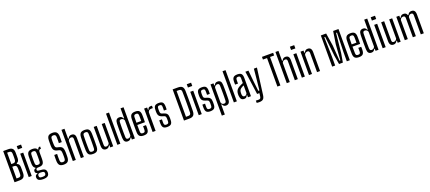

<svg xmlns="http://www.w3.org/2000/svg" viewBox="121 -2616 10358 4628"><g transform="rotate(-20 5300.0 -302.0)"><path d="M51.5 0V-800H178.5Q252.5 -800 286.2 -768Q320 -736 321 -662.5Q321.5 -617 321.5 -582.5Q321.5 -548 320.5 -516Q318.5 -473 303.5 -448.2Q288.5 -423.5 257 -412V-393Q289.5 -382 305 -357Q320.5 -332 321.5 -288Q322.5 -247.5 322.5 -213Q322.5 -178.5 321.5 -137.5Q319 -64.5 285.8 -32.2Q252.5 0 179 0ZM128 -69H179Q212 -69 228 -86Q244 -103 244.5 -138.5Q246 -177.5 246 -212Q246 -246.5 244.5 -285Q244 -330.5 227.8 -349.8Q211.5 -369 175.5 -369H128ZM128 -438H178Q211 -438 227 -457.5Q243 -477 244 -518Q245.5 -557 245.5 -592Q245.5 -627 244 -666Q243 -699.5 227 -715.2Q211 -731 178.5 -731H128Z M399 -716V-800H509.5V-716ZM415.5 0V-600H492.5V0Z M728.5 167.5Q661.5 167.5 623.8 147.2Q586 127 581.5 82Q581.5 77.5 580.8 71.2Q580 65 580.5 58Q582.5 30 600 13.8Q617.5 -2.5 642 -6V-20.5Q619.5 -27 607 -39.8Q594.5 -52.5 593 -72.5Q592.5 -77 592.5 -81.5Q592.5 -86 593 -91Q594.5 -112 609.2 -126Q624 -140 644.5 -142.5V-157Q616.5 -170.5 602.8 -198.5Q589 -226.5 586.5 -271Q586 -301.5 585.5 -325.8Q585 -350 585 -372Q585 -394 585.5 -419.2Q586 -444.5 586.5 -477.5Q589 -523 603.2 -551.8Q617.5 -580.5 647.2 -593.8Q677 -607 726 -607Q776.5 -607 805.8 -593Q835 -579 849 -548H863.5Q865.5 -574.5 881.2 -587.2Q897 -600 925.5 -600V-539.5H909.5Q890 -539.5 878.5 -523.2Q867 -507 866 -473L865.5 -420.5Q866 -400.5 866 -382.8Q866 -365 866 -348Q866 -331 865.8 -312.5Q865.5 -294 864.5 -271Q862 -224.5 847.5 -196Q833 -167.5 803.5 -154.8Q774 -142 725.5 -142Q686.5 -142.5 669.8 -133.2Q653 -124 653 -103.5V-98.5Q653.5 -85.5 660.2 -78.2Q667 -71 683.5 -67.2Q700 -63.5 729.5 -62.5Q803.5 -60.5 841.5 -38.5Q879.5 -16.5 884.5 37.5Q885 44.5 885 51.5Q885 58.5 884.5 67Q881.5 104.5 862 126.5Q842.5 148.5 808.2 158Q774 167.5 728.5 167.5ZM730 109.5Q755.5 109.5 774.5 105.5Q793.5 101.5 804.5 91.2Q815.5 81 817 62.5Q818 56 817.8 50.8Q817.5 45.5 817 39.5Q815 20.5 804 11.5Q793 2.5 774.2 -1Q755.5 -4.5 730 -5.5Q692 -7.5 671 2.2Q650 12 647.5 40.5Q647 45.5 647 51.5Q647 57.5 647.5 62.5Q649 82 659.2 92.2Q669.5 102.5 687.2 106Q705 109.5 730 109.5ZM725.5 -202Q759.5 -202 773.2 -215.8Q787 -229.5 788.5 -262.5Q789.5 -287 790.2 -314.8Q791 -342.5 791 -371.8Q791 -401 790.2 -430.2Q789.5 -459.5 788.5 -486Q787 -520 773 -533.5Q759 -547 725.5 -547Q692 -547 677.5 -533.5Q663 -520 661.5 -485.5Q660.5 -456 660 -426.8Q659.5 -397.5 659.5 -369.2Q659.5 -341 660 -314.5Q660.5 -288 661.5 -263.5Q663.5 -230.5 677.5 -216.2Q691.5 -202 725.5 -202Z M1316 7.5Q1242 7.5 1209.8 -25.5Q1177.5 -58.5 1174.5 -133.5Q1174 -162.5 1173.8 -187.2Q1173.5 -212 1174.2 -236.8Q1175 -261.5 1176 -290.5H1249.5Q1247.5 -247.5 1247.2 -204.5Q1247 -161.5 1249.5 -121Q1251 -88.5 1266.5 -73Q1282 -57.5 1315.5 -57.5Q1348.5 -57.5 1362.8 -73Q1377 -88.5 1379.5 -121Q1381 -148 1381.5 -169.2Q1382 -190.5 1381.2 -213.2Q1380.5 -236 1379.5 -265Q1378 -300.5 1368.5 -324.5Q1359 -348.5 1331 -356L1275 -370.5Q1235 -380.5 1213.2 -400.5Q1191.5 -420.5 1182.8 -452.8Q1174 -485 1172.5 -531.5Q1172 -562.5 1172.5 -598.5Q1173 -634.5 1173.5 -668Q1175 -718 1189 -748.8Q1203 -779.5 1234 -793.5Q1265 -807.5 1315.5 -807.5Q1387 -807.5 1418.8 -775Q1450.5 -742.5 1453.5 -667.5Q1454.5 -640.5 1454 -601.2Q1453.5 -562 1452.5 -520H1378Q1379.5 -559.5 1380 -599.8Q1380.5 -640 1379 -679.5Q1377.5 -712.5 1362 -727.8Q1346.5 -743 1315 -743Q1281.5 -743 1267 -727.8Q1252.5 -712.5 1250.5 -679.5Q1248 -643 1248.2 -606Q1248.5 -569 1250.5 -531.5Q1251.5 -490.5 1261.2 -468.8Q1271 -447 1300.5 -439.5L1352.5 -427Q1394 -417.5 1416 -396.8Q1438 -376 1446.8 -343.2Q1455.5 -310.5 1457 -265Q1458 -237 1458 -216.8Q1458 -196.5 1457.5 -177.5Q1457 -158.5 1456.5 -133.5Q1453.5 -58.5 1421.2 -25.5Q1389 7.5 1316 7.5Z M1546.5 0V-800H1623.5V-545H1639.5Q1655 -576.5 1674.8 -592Q1694.5 -607.5 1730.5 -607.5Q1779.5 -607.5 1804.8 -578.5Q1830 -549.5 1830 -482.5V0H1753V-488Q1753 -520 1740.8 -534.2Q1728.5 -548.5 1702 -548.5Q1674.5 -548.5 1653.8 -534.2Q1633 -520 1623.5 -489.5V0Z M2066.5 7.5Q2016.5 7.5 1986.5 -6.5Q1956.5 -20.5 1942.8 -51.2Q1929 -82 1926.5 -131.5Q1925.5 -169 1924.8 -211.8Q1924 -254.5 1924 -299.2Q1924 -344 1924.8 -387Q1925.5 -430 1926.5 -468.5Q1929 -518.5 1942.8 -549Q1956.5 -579.5 1986.5 -593.5Q2016.5 -607.5 2066.5 -607.5Q2117 -607.5 2146.5 -593.2Q2176 -579 2189.5 -548.5Q2203 -518 2205.5 -468.5Q2206.5 -431 2207.2 -388Q2208 -345 2208 -300.8Q2208 -256.5 2207.2 -213.2Q2206.5 -170 2205.5 -131.5Q2203 -82.5 2189.5 -51.8Q2176 -21 2146.5 -6.8Q2117 7.5 2066.5 7.5ZM2066.5 -53.5Q2099 -53.5 2113.2 -67.2Q2127.5 -81 2128.5 -115Q2130 -166 2130.8 -211.2Q2131.5 -256.5 2131.5 -300.2Q2131.5 -344 2130.8 -389.2Q2130 -434.5 2128.5 -485Q2127.5 -519.5 2113.8 -533.2Q2100 -547 2066.5 -547Q2033 -547 2018.8 -533.2Q2004.5 -519.5 2003.5 -485Q2002 -434.5 2001.2 -389.2Q2000.5 -344 2000.5 -300Q2000.5 -256 2001.2 -210.8Q2002 -165.5 2003.5 -115Q2004.5 -81 2019 -67.2Q2033.5 -53.5 2066.5 -53.5Z M2402 7.5Q2353 7.5 2326.8 -22Q2300.5 -51.5 2300.5 -118V-600H2377.5V-112.5Q2377.5 -80.5 2389.5 -66.2Q2401.5 -52 2428 -52Q2453.5 -52 2475.2 -67.5Q2497 -83 2506.5 -110.5V-600H2583V0H2506.5V-55H2493Q2477.5 -23.5 2455 -8Q2432.5 7.5 2402 7.5Z M2689 0V-800H2766V0Z M2956 7.5Q2907 7.5 2882.5 -22Q2858 -51.5 2856 -118Q2855 -158.5 2854.5 -203.8Q2854 -249 2854 -296.2Q2854 -343.5 2854.5 -390.8Q2855 -438 2856 -482.5Q2858 -549.5 2883.2 -578.5Q2908.5 -607.5 2957.5 -607.5Q2993.5 -607.5 3013.2 -592Q3033 -576.5 3048.5 -545H3061.5V-800H3138.5V0H3061.5V-55H3048Q3032.5 -25 3012.5 -8.8Q2992.5 7.5 2956 7.5ZM2983.5 -52Q3010.5 -52 3031.2 -66.2Q3052 -80.5 3061.5 -110.5V-489.5Q3052 -520 3031.5 -534.2Q3011 -548.5 2983.5 -548.5Q2957.5 -548.5 2945.8 -534.2Q2934 -520 2933 -488Q2931 -422.5 2930.5 -357.8Q2930 -293 2930.5 -231.2Q2931 -169.5 2933 -112.5Q2934 -80.5 2945.5 -66.2Q2957 -52 2983.5 -52Z M3367.5 7Q3295.5 7 3263.5 -23Q3231.5 -53 3228.5 -121.5Q3227.5 -159 3227 -204.5Q3226.5 -250 3226.5 -298.5Q3226.5 -347 3227 -393Q3227.5 -439 3228.5 -477.5Q3232 -547.5 3264.2 -577.2Q3296.5 -607 3367 -607Q3435.5 -607 3466.5 -577.5Q3497.5 -548 3500.5 -480.5Q3501 -465 3501.5 -435.5Q3502 -406 3501.8 -367Q3501.5 -328 3499.5 -285H3303.5Q3303.5 -245 3304.2 -203Q3305 -161 3305.5 -114.5Q3306.5 -79.5 3320.8 -66.5Q3335 -53.5 3366.5 -53.5Q3397.5 -53.5 3410.5 -66.5Q3423.5 -79.5 3425 -114.5Q3426 -132 3426 -156.2Q3426 -180.5 3425 -210H3499.5Q3501 -189.5 3501.2 -165.2Q3501.5 -141 3500.5 -121.5Q3497.5 -53 3467.8 -23Q3438 7 3367.5 7ZM3303.5 -343H3426Q3426.5 -373 3426.5 -401.8Q3426.5 -430.5 3426 -453.5Q3425.5 -476.5 3425 -487.5Q3423.5 -519.5 3410.2 -533.2Q3397 -547 3367 -547Q3334.5 -547 3320.5 -533.2Q3306.5 -519.5 3305.5 -487.5Q3305 -448 3304.5 -412.5Q3304 -377 3303.5 -343Z M3593.5 0V-600H3670.5V-541H3686Q3694 -575 3712.5 -588.5Q3731 -602 3762.5 -602Q3771.5 -602 3780.5 -601.5Q3789.5 -601 3795.5 -600.5V-539.5H3763.5Q3719.5 -539.5 3698.8 -523.8Q3678 -508 3670.5 -474V0Z M3966.5 7.5Q3898 7.5 3869.5 -22.8Q3841 -53 3839 -121.5Q3838.5 -141 3838.5 -165Q3838.5 -189 3840 -209.5H3908.5Q3907.5 -180.5 3907.5 -156.8Q3907.5 -133 3908 -114.5Q3909 -79.5 3922.5 -66.5Q3936 -53.5 3966.5 -53.5Q4000 -53.5 4014.2 -66.5Q4028.5 -79.5 4029.5 -114.5Q4029.5 -129 4029.8 -139Q4030 -149 4030.2 -158.8Q4030.5 -168.5 4030 -181.5Q4029.5 -216 4021.2 -234.5Q4013 -253 3988.5 -261L3938.5 -277.5Q3902.5 -289 3880.5 -306.5Q3858.5 -324 3848.5 -352.2Q3838.5 -380.5 3837.5 -424.5Q3837 -438.5 3837.5 -450.8Q3838 -463 3838.5 -477Q3839 -547 3868 -577.2Q3897 -607.5 3970.5 -607.5Q4040 -607.5 4067.8 -577.8Q4095.5 -548 4098 -480Q4098 -461 4098 -437Q4098 -413 4097 -392.5H4026Q4027 -408 4027 -425.8Q4027 -443.5 4027 -459.8Q4027 -476 4026.5 -487.5Q4026 -521.5 4014 -534.2Q4002 -547 3970.5 -547Q3938.5 -547 3926.5 -534.2Q3914.5 -521.5 3913.5 -487.5Q3913 -471 3912.5 -459.5Q3912 -448 3912.5 -430Q3913 -395 3919.8 -373Q3926.5 -351 3955 -341.5L4001.5 -327.5Q4052.5 -313 4077.2 -281Q4102 -249 4102 -185Q4102 -170 4101.8 -152.5Q4101.5 -135 4101 -120Q4099.5 -52.5 4069.5 -22.5Q4039.5 7.5 3966.5 7.5Z M4398 0V-800H4535Q4610 -800 4643 -767Q4676 -734 4677.5 -658Q4679 -566 4679.5 -483Q4680 -400 4679.5 -317.2Q4679 -234.5 4677.5 -142.5Q4676 -66.5 4642.8 -33.2Q4609.5 0 4534.5 0ZM4474.5 -69H4534.5Q4568.5 -69 4584.2 -85Q4600 -101 4600.5 -135Q4601.5 -201.5 4602.2 -267.8Q4603 -334 4603 -400.2Q4603 -466.5 4602.2 -533Q4601.5 -599.5 4600.5 -666Q4600 -699.5 4584.2 -715.2Q4568.5 -731 4535 -731H4474.5Z M4760.5 -716V-800H4871V-716ZM4777 0V-600H4854V0Z M5072.5 7.5Q5004 7.5 4975.5 -22.8Q4947 -53 4945 -121.5Q4944.5 -141 4944.5 -165Q4944.5 -189 4946 -209.5H5014.5Q5013.5 -180.5 5013.5 -156.8Q5013.5 -133 5014 -114.5Q5015 -79.5 5028.5 -66.5Q5042 -53.5 5072.5 -53.5Q5106 -53.5 5120.2 -66.5Q5134.5 -79.5 5135.5 -114.5Q5135.5 -129 5135.8 -139Q5136 -149 5136.2 -158.8Q5136.5 -168.5 5136 -181.5Q5135.5 -216 5127.2 -234.5Q5119 -253 5094.5 -261L5044.5 -277.5Q5008.5 -289 4986.5 -306.5Q4964.5 -324 4954.5 -352.2Q4944.5 -380.5 4943.5 -424.5Q4943 -438.5 4943.5 -450.8Q4944 -463 4944.5 -477Q4945 -547 4974 -577.2Q5003 -607.5 5076.5 -607.5Q5146 -607.5 5173.8 -577.8Q5201.5 -548 5204 -480Q5204 -461 5204 -437Q5204 -413 5203 -392.5H5132Q5133 -408 5133 -425.8Q5133 -443.5 5133 -459.8Q5133 -476 5132.5 -487.5Q5132 -521.5 5120 -534.2Q5108 -547 5076.5 -547Q5044.5 -547 5032.5 -534.2Q5020.5 -521.5 5019.5 -487.5Q5019 -471 5018.5 -459.5Q5018 -448 5018.5 -430Q5019 -395 5025.8 -373Q5032.5 -351 5061 -341.5L5107.5 -327.5Q5158.5 -313 5183.2 -281Q5208 -249 5208 -185Q5208 -170 5207.8 -152.5Q5207.5 -135 5207 -120Q5205.5 -52.5 5175.5 -22.5Q5145.5 7.5 5072.5 7.5Z M5296.5 200V-600H5373.5V-545H5387.5Q5402.5 -576.5 5422 -592Q5441.5 -607.5 5478 -607.5Q5527.5 -607.5 5552.2 -578.5Q5577 -549.5 5579 -482.5Q5580 -449.5 5580.8 -403.2Q5581.5 -357 5581.5 -305.8Q5581.5 -254.5 5580.8 -205.5Q5580 -156.5 5579 -118Q5577 -51.5 5550.5 -22Q5524 7.5 5474.5 7.5Q5444 7.5 5424 -7.2Q5404 -22 5387.5 -55H5373.5V200ZM5447.5 -52Q5474 -52 5487.8 -66.2Q5501.5 -80.5 5502.5 -112.5Q5504 -164 5504.8 -213Q5505.5 -262 5505.2 -308.8Q5505 -355.5 5504.2 -400.2Q5503.5 -445 5502.5 -488Q5501.5 -520 5490 -534.2Q5478.5 -548.5 5452 -548.5Q5424.5 -548.5 5403.8 -534.2Q5383 -520 5373.5 -489.5V-110.5Q5384 -79 5401.2 -65.5Q5418.5 -52 5447.5 -52Z M5677.5 0V-800H5754.5V0Z M5944.5 6.5Q5893.5 6.5 5869.5 -22.5Q5845.5 -51.5 5840.5 -110.5Q5840 -123 5839.8 -136Q5839.5 -149 5840 -160.5Q5842 -196.5 5852.5 -224.8Q5863 -253 5885.5 -276.5Q5908 -300 5947.5 -321Q5969.5 -333 5992.8 -344Q6016 -355 6040 -364.5V-485.5Q6040 -517.5 6027.8 -532.2Q6015.5 -547 5983.5 -547Q5955.5 -547 5942 -534.2Q5928.5 -521.5 5927 -487.5Q5926.5 -476.5 5926.2 -459.2Q5926 -442 5926.2 -424Q5926.5 -406 5927 -392.5H5852.5Q5852 -410 5851.5 -435.2Q5851 -460.5 5851.5 -480.5Q5853 -525 5866.8 -553Q5880.5 -581 5909.5 -594Q5938.5 -607 5986 -607Q6035 -607 6063.5 -593Q6092 -579 6104 -548.8Q6116 -518.5 6116 -470V0H6039.5V-55.5H6027Q6015.5 -25.5 5996.8 -9.5Q5978 6.5 5944.5 6.5ZM5971.5 -52Q5996 -52 6013 -66.2Q6030 -80.5 6039.5 -107.5V-304.5Q6022.5 -298 6004.2 -289Q5986 -280 5965 -264Q5936.5 -244 5927 -218.8Q5917.5 -193.5 5916 -160.5Q5915.5 -151.5 5915.8 -139.8Q5916 -128 5916.5 -116Q5919 -85 5933.2 -68.5Q5947.5 -52 5971.5 -52Z M6255 204Q6241.5 204 6222.8 202.5Q6204 201 6190.5 198.5V139.5Q6202.5 140.5 6220.8 141.8Q6239 143 6254 143Q6291 143 6304.5 129.5Q6318 116 6322.5 81L6333 0H6273.5L6191 -600H6269.5L6298 -310.5L6327 -60H6354.5L6381 -310.5L6409 -600H6487.5L6399 75.5Q6393 121.5 6377.8 149.8Q6362.5 178 6333 191Q6303.5 204 6255 204Z M6794.5 0V-731H6689.5V-800H6976.5V-731H6871.5V0Z M7035 0V-800H7112V-545H7128Q7143.5 -576.5 7163.2 -592Q7183 -607.5 7219 -607.5Q7268 -607.5 7293.2 -578.5Q7318.5 -549.5 7318.5 -482.5V0H7241.5V-488Q7241.5 -520 7229.2 -534.2Q7217 -548.5 7190.5 -548.5Q7163 -548.5 7142.2 -534.2Q7121.5 -520 7112 -489.5V0Z M7405.5 -716V-800H7516V-716ZM7422 0V-600H7499V0Z M7605 0V-600H7682V-545H7698Q7713 -575 7733.5 -591.2Q7754 -607.5 7789 -607.5Q7838 -607.5 7863 -578.5Q7888 -549.5 7888.5 -482.5V0H7811.5V-488Q7811.5 -520 7799.2 -534.2Q7787 -548.5 7760.5 -548.5Q7735 -548.5 7713.2 -533Q7691.5 -517.5 7682 -489.5V0Z M8199.5 0V-800H8336L8386.5 -476L8416 -72H8436L8464.5 -476L8515.5 -800H8652V0H8575V-235L8589 -731H8565.5L8514 -231L8474.5 -3H8376.5L8338 -231L8286 -731H8263.5L8276.5 -235V0Z M8888 7Q8816 7 8784 -23Q8752 -53 8749 -121.5Q8748 -159 8747.5 -204.5Q8747 -250 8747 -298.5Q8747 -347 8747.5 -393Q8748 -439 8749 -477.5Q8752.5 -547.5 8784.8 -577.2Q8817 -607 8887.5 -607Q8956 -607 8987 -577.5Q9018 -548 9021 -480.5Q9021.5 -465 9022 -435.5Q9022.5 -406 9022.2 -367Q9022 -328 9020 -285H8824Q8824 -245 8824.8 -203Q8825.5 -161 8826 -114.5Q8827 -79.5 8841.2 -66.5Q8855.5 -53.5 8887 -53.5Q8918 -53.5 8931 -66.5Q8944 -79.5 8945.5 -114.5Q8946.5 -132 8946.5 -156.2Q8946.5 -180.5 8945.5 -210H9020Q9021.5 -189.5 9021.8 -165.2Q9022 -141 9021 -121.5Q9018 -53 8988.2 -23Q8958.5 7 8888 7ZM8824 -343H8946.5Q8947 -373 8947 -401.8Q8947 -430.5 8946.5 -453.5Q8946 -476.5 8945.5 -487.5Q8944 -519.5 8930.8 -533.2Q8917.5 -547 8887.5 -547Q8855 -547 8841 -533.2Q8827 -519.5 8826 -487.5Q8825.5 -448 8825 -412.5Q8824.5 -377 8824 -343Z M9206.5 7.5Q9157.5 7.5 9133 -22Q9108.5 -51.5 9106.5 -118Q9105.5 -158.5 9105 -203.8Q9104.5 -249 9104.5 -296.2Q9104.5 -343.5 9105 -390.8Q9105.5 -438 9106.5 -482.5Q9108.5 -549.5 9133.8 -578.5Q9159 -607.5 9208 -607.5Q9244 -607.5 9263.8 -592Q9283.5 -576.5 9299 -545H9312V-800H9389V0H9312V-55H9298.5Q9283 -25 9263 -8.8Q9243 7.5 9206.5 7.5ZM9234 -52Q9261 -52 9281.8 -66.2Q9302.5 -80.5 9312 -110.5V-489.5Q9302.5 -520 9282 -534.2Q9261.5 -548.5 9234 -548.5Q9208 -548.5 9196.2 -534.2Q9184.5 -520 9183.5 -488Q9181.5 -422.5 9181 -357.8Q9180.5 -293 9181 -231.2Q9181.5 -169.5 9183.5 -112.5Q9184.5 -80.5 9196 -66.2Q9207.5 -52 9234 -52Z M9478.5 -716V-800H9589V-716ZM9495 0V-600H9572V0Z M9775.5 7.5Q9726.5 7.5 9700.2 -22Q9674 -51.5 9674 -118V-600H9751V-112.5Q9751 -80.5 9763 -66.2Q9775 -52 9801.5 -52Q9827 -52 9848.8 -67.5Q9870.5 -83 9880 -110.5V-600H9956.5V0H9880V-55H9866.5Q9851 -23.5 9828.5 -8Q9806 7.5 9775.5 7.5Z M10062.5 0V-600H10139.5V-545H10154Q10170 -576.5 10189.8 -592Q10209.5 -607.5 10246.5 -607.5Q10283 -607.5 10306 -592Q10329 -576.5 10338.5 -541H10352.5Q10368.5 -572.5 10391 -590Q10413.5 -607.5 10450.5 -607.5Q10499.5 -607.5 10524.5 -578.5Q10549.5 -549.5 10550 -482.5V0H10473V-488Q10472.5 -520 10460.5 -534.2Q10448.5 -548.5 10422 -548.5Q10395.5 -548.5 10375.8 -533Q10356 -517.5 10346 -488.5V0H10269V-488Q10268.5 -520 10256.5 -534.2Q10244.5 -548.5 10218 -548.5Q10190.5 -548.5 10169.8 -534.2Q10149 -520 10139.5 -489.5V0Z"/></g></svg>

Font: Big Shoulders Display Thin Medium
Style: Regular
Weight: 500
Version: Version 2.002